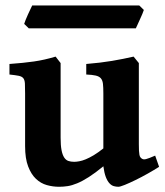

<svg xmlns="http://www.w3.org/2000/svg" viewBox="-20 -679 614 713"><path d="M570.8 -59.6Q552.7 -47.9 529.3 -34.7Q505.9 -21.5 483.4 -10.5Q460.9 0.5 443.4 7.6Q425.8 14.6 419.9 14.6Q411.1 14.6 402.6 12.2Q394 9.8 386.5 1.7Q378.9 -6.3 373 -21.5Q367.2 -36.6 363.8 -61.5Q333.5 -36.6 309.8 -21.5Q286.1 -6.3 266.6 1.7Q247.1 9.8 231 12.2Q214.8 14.6 199.2 14.6Q176.3 14.6 153.8 8.3Q131.3 2 113.5 -14.9Q95.7 -31.7 84.5 -61Q73.2 -90.3 73.2 -136.2V-332.5Q73.2 -356 72.5 -368.9Q71.8 -381.8 66.7 -388.4Q61.5 -395 49.6 -397.5Q37.6 -399.9 15.1 -402.3V-441.4Q42 -443.4 64 -445.6Q85.9 -447.8 106 -450.7Q126 -453.6 145.5 -458Q165 -462.4 186.5 -468.8L205.1 -444.8V-168Q205.1 -139.2 208.5 -121.6Q211.9 -104 218.3 -94.2Q224.6 -84.5 233.9 -81.3Q243.2 -78.1 255.4 -78.1Q263.7 -78.1 274.4 -80.1Q285.2 -82 298.3 -87.4Q311.5 -92.8 327.9 -102.5Q344.2 -112.3 363.8 -127.9V-332.5Q363.8 -354.5 362.3 -367.7Q360.8 -380.9 354.5 -388.2Q348.1 -395.5 335.4 -398.4Q322.8 -401.4 300.3 -402.3V-441.4Q354 -445.8 396 -452.9Q438 -460 476.1 -468.8L495.6 -444.8V-143.6Q495.6 -128.4 496.1 -119.1Q496.6 -109.9 497.8 -104Q499 -98.1 501.2 -95.2Q503.4 -92.3 506.8 -89.8Q509.8 -87.9 513.2 -87.4Q516.6 -86.9 522 -88.1Q527.3 -89.4 535.4 -92.5Q543.5 -95.7 556.2 -101.1ZM514.2 -642.1Q512.7 -636.7 508.5 -627Q504.4 -617.2 499.5 -606.7Q494.6 -596.2 490.5 -586.9Q486.3 -577.6 484.4 -573.7H86.9L69.8 -590.3Q71.3 -595.7 75.2 -605.2Q79.1 -614.7 83.7 -625Q88.4 -635.3 92.8 -644.5Q97.2 -653.8 99.6 -658.7H497.1Z"/></svg>

Font: Gentium Book Basic
Style: Bold
Weight: 700
Designer: J. Victor Gaultney and Annie Olsen
Foundry: SIL International
Version: Version 1.102; 2013; Maintenance release